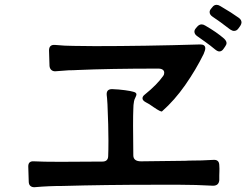

<svg xmlns="http://www.w3.org/2000/svg" viewBox="-20 -871 1040 795"><path d="M877 -851Q884 -851 892 -846Q940 -818 969 -797Q980 -789 980 -778Q980 -772 975 -764L967 -753Q960 -743 949 -743Q942 -743 933 -749Q889 -783 860 -802Q848 -810 848 -821Q848 -828 854 -835L859 -841Q866 -851 877 -851ZM815 -770Q822 -770 830 -765Q877 -738 908 -711Q918 -701 918 -693Q918 -686 912 -678L905 -668Q898 -658 888 -658Q881 -658 871 -666Q852 -682 828 -699Q804 -716 797 -721Q785 -729 785 -740Q785 -747 791 -754L797 -761Q805 -770 815 -770ZM265 -580Q231 -578 211 -576Q200 -575 193 -581Q186 -587 185 -598L183 -662Q183 -687 208 -685Q250 -681 284 -681L373 -680Q576 -680 809 -687Q830 -687 830 -671Q830 -663 823 -647Q791 -582 747 -519Q703 -456 651 -410Q647 -406 615 -428Q599 -440 583 -448Q570 -455 570 -464Q570 -472 579 -479Q630 -520 656 -557Q660 -562 660 -570Q660 -578 653.5 -582.5Q647 -587 635 -587Q434 -587 298 -581Q286 -580 265 -580ZM762 -206Q817 -206 863 -209Q888 -211 888 -186Q889 -172 888.5 -162Q888 -152 888 -145V-125Q886 -102 862 -102Q790 -106 724 -106H623Q413 -106 240 -101Q181 -101 125 -96Q113 -95 106 -101Q99 -107 99 -119Q97 -163 97 -182Q97 -205 121 -203Q156 -201 230 -201Q336 -201 404 -202Q428 -202 428 -226Q429 -247 429 -289Q429 -349 425 -439Q423 -472 422 -476Q419 -502 444 -502Q472 -501 497.5 -497.5Q523 -494 532 -491Q545 -488 545 -480Q545 -476 540.5 -467Q536 -458 535 -452Q532 -437 532 -418Q531 -397 531 -350Q531 -276 532 -228Q532 -203 564 -203Q686 -205 727 -205Q750 -205 762 -206Z"/></svg>

Font: Shippori Gochic B2 Bold
Style: Regular
Weight: 700
Designer: FONTDASU
Foundry: FONTDASU / Google Inc. / but / Adobe
Version: Version 1.130